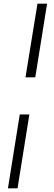

<svg xmlns="http://www.w3.org/2000/svg" viewBox="-20 -810 293 1040"><path d="M171 -391H118L183 -790H235ZM87 -190H139L75 210H23Z"/></svg>

Font: Georama Expanded Light
Style: Italic
Weight: 300
Width: 7
Italic angle: -9°
Designer: Jean-Baptiste Levee
Foundry: Production Type
Version: Version 1.000